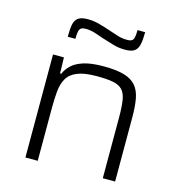

<svg xmlns="http://www.w3.org/2000/svg" viewBox="-108 -823 860 918"><g transform="rotate(15 322.5 -363.5)"><path d="M100 0V-510H154L156 -431H162Q172 -455 192.5 -474.5Q213 -494 250.5 -506Q288 -518 350 -518Q413 -518 451.5 -506.5Q490 -495 510 -471Q530 -447 537 -409.5Q544 -372 544 -319V0H483V-301Q483 -355 477.5 -387.5Q472 -420 455.5 -436.5Q439 -453 409 -458.5Q379 -464 329 -464Q268 -464 233 -449.5Q198 -435 183 -408Q168 -381 164.5 -344Q161 -307 161 -263V0ZM146 -610Q146 -648 150.5 -671Q155 -694 170.5 -705Q186 -716 218 -716Q247 -716 276 -708Q305 -700 334 -690Q357 -682 378.5 -675.5Q400 -669 424 -669Q448 -669 454 -681.5Q460 -694 460 -727H498Q498 -690 493 -666.5Q488 -643 473 -632Q458 -621 426 -621Q394 -621 366.5 -629.5Q339 -638 309 -647Q287 -655 265 -662Q243 -669 220 -669Q196 -669 190 -656Q184 -643 184 -610Z"/></g></svg>

Font: Saira SemiExpanded Light
Style: Regular
Weight: 300
Width: 6
Designer: Hector Gatti with collaboration of the Omnibus-Type team
Foundry: Omnibus-Type
Version: Version 1.101